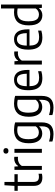

<svg xmlns="http://www.w3.org/2000/svg" viewBox="1339 -2187 1078 3796"><g transform="rotate(-90 1878.0 -289.0)"><path d="M340.5 -66V0.5Q302 9.5 264 9.5Q184.5 9.5 142.8 -32Q101 -73.5 101 -162V-477.5H3.5V-542.5H101L113.5 -740H179V-542.5H332.5V-477.5H179V-174Q179 -110.5 203.2 -84.5Q227.5 -58.5 280.5 -58.5Q307 -58.5 340.5 -66Z M417 -542.5H482.5L488.5 -470H494Q519 -508 557.5 -527.8Q596 -547.5 640.5 -547.5Q660 -547.5 676.5 -545V-472Q659.5 -474.5 636.5 -474.5Q595.5 -474.5 556.2 -453.8Q517 -433 495 -395V0H417Z M754.5 0V-542.5H832.5V0ZM738.5 -710.5Q738.5 -734 752.8 -747.2Q767 -760.5 793.5 -760.5Q819.5 -760.5 833.8 -747.2Q848 -734 848 -710.5Q848 -687 833.8 -674Q819.5 -661 793.5 -661Q767 -661 752.8 -674Q738.5 -687 738.5 -710.5Z M977.5 207.5V141.5Q1052.5 165.5 1120 165.5Q1175 165.5 1209.5 149.8Q1244 134 1261.2 98.5Q1278.5 63 1278.5 4V-54H1274Q1251 -26.5 1216 -9.8Q1181 7 1137.5 7Q1082.5 7 1039.2 -19.5Q996 -46 970 -105.8Q944 -165.5 944 -260.5Q944 -406.5 1010 -478.5Q1076 -550.5 1204.5 -550.5Q1243 -550.5 1284.2 -544.5Q1325.5 -538.5 1356.5 -528V-7.5Q1356.5 117.5 1299.2 173.8Q1242 230 1124.5 230Q1088 230 1048.8 224.2Q1009.5 218.5 977.5 207.5ZM1278.5 -122V-477.5Q1239.5 -487 1199 -487Q1112 -487 1068 -435Q1024 -383 1024 -267.5Q1024 -188 1041.2 -142.2Q1058.5 -96.5 1088.5 -78.2Q1118.5 -60 1160.5 -60Q1195.5 -60 1227.5 -76Q1259.5 -92 1278.5 -122Z M1501.5 207.5V141.5Q1576.5 165.5 1644 165.5Q1699 165.5 1733.5 149.8Q1768 134 1785.2 98.5Q1802.5 63 1802.5 4V-54H1798Q1775 -26.5 1740 -9.8Q1705 7 1661.5 7Q1606.5 7 1563.2 -19.5Q1520 -46 1494 -105.8Q1468 -165.5 1468 -260.5Q1468 -406.5 1534 -478.5Q1600 -550.5 1728.5 -550.5Q1767 -550.5 1808.2 -544.5Q1849.5 -538.5 1880.5 -528V-7.5Q1880.5 117.5 1823.2 173.8Q1766 230 1648.5 230Q1612 230 1572.8 224.2Q1533.5 218.5 1501.5 207.5ZM1802.5 -122V-477.5Q1763.5 -487 1723 -487Q1636 -487 1592 -435Q1548 -383 1548 -267.5Q1548 -188 1565.2 -142.2Q1582.5 -96.5 1612.5 -78.2Q1642.5 -60 1684.5 -60Q1719.5 -60 1751.5 -76Q1783.5 -92 1802.5 -122Z M2394 -245H2071.5Q2073 -174 2091.8 -132.5Q2110.5 -91 2147.2 -72.8Q2184 -54.5 2243 -54.5Q2297.5 -54.5 2368 -75V-10.5Q2299.5 9.5 2234 9.5Q2152.5 9.5 2099.2 -18.8Q2046 -47 2019 -109Q1992 -171 1992 -271.5Q1992 -413.5 2046.5 -482Q2101 -550.5 2198.5 -550.5Q2293.5 -550.5 2343.8 -482.5Q2394 -414.5 2394 -269.5ZM2071.5 -299H2318.5Q2317.5 -371.5 2302.8 -414.5Q2288 -457.5 2262 -475.5Q2236 -493.5 2198 -493.5Q2139 -493.5 2106.2 -449Q2073.5 -404.5 2071.5 -299Z M2499.5 -542.5H2565L2571 -470H2576.5Q2601.5 -508 2640 -527.8Q2678.5 -547.5 2723 -547.5Q2742.5 -547.5 2759 -545V-472Q2742 -474.5 2719 -474.5Q2678 -474.5 2638.8 -453.8Q2599.5 -433 2577.5 -395V0H2499.5Z M3196.5 -245H2874Q2875.5 -174 2894.2 -132.5Q2913 -91 2949.8 -72.8Q2986.5 -54.5 3045.5 -54.5Q3100 -54.5 3170.5 -75V-10.5Q3102 9.5 3036.5 9.5Q2955 9.5 2901.8 -18.8Q2848.5 -47 2821.5 -109Q2794.5 -171 2794.5 -271.5Q2794.5 -413.5 2849 -482Q2903.5 -550.5 3001 -550.5Q3096 -550.5 3146.2 -482.5Q3196.5 -414.5 3196.5 -269.5ZM2874 -299H3121Q3120 -371.5 3105.2 -414.5Q3090.5 -457.5 3064.5 -475.5Q3038.5 -493.5 3000.5 -493.5Q2941.5 -493.5 2908.8 -449Q2876 -404.5 2874 -299Z M3274.5 -260Q3274.5 -406.5 3340.2 -478.8Q3406 -551 3533.5 -551Q3567 -551 3609 -545.5V-808H3687V0H3620.5L3615 -56H3610Q3587.5 -26.5 3552.5 -8.5Q3517.5 9.5 3474 9.5Q3384.5 9.5 3329.5 -54.5Q3274.5 -118.5 3274.5 -260ZM3609 -123.5V-479.5Q3592.5 -482.5 3571.5 -484.8Q3550.5 -487 3532 -487Q3442.5 -487 3398.5 -435Q3354.5 -383 3354.5 -267Q3354.5 -187 3371.8 -141Q3389 -95 3418.8 -76.5Q3448.5 -58 3491 -58Q3526 -58 3558 -74.8Q3590 -91.5 3609 -123.5Z"/></g></svg>

Font: Encode Sans Semi Condensed
Style: Regular
Weight: 400
Width: 4
Designer: Multiple Designers
Foundry: Impallari Type
Version: Version 2.000